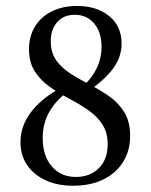

<svg xmlns="http://www.w3.org/2000/svg" viewBox="-20 -602 497 634"><path d="M221 11.3Q169.4 11.3 130.2 -6.9Q91.1 -25 69.4 -57.3Q47.6 -89.5 47.6 -133.1Q47.6 -184.7 80.6 -229.4Q113.7 -274.2 176.6 -309.7L196 -293.5Q158.1 -262.9 139.5 -226.6Q121 -190.3 121 -146.8Q121 -87.9 150.8 -52.8Q180.6 -17.7 230.6 -17.7Q277.4 -17.7 306.5 -46.8Q335.5 -75.8 335.5 -125Q335.5 -166.1 316.5 -193.5Q297.6 -221 268.1 -240.7Q238.7 -260.5 205.6 -277.8Q172.6 -295.2 143.1 -316.1Q113.7 -337.1 94.8 -366.5Q75.8 -396 75.8 -440.3Q75.8 -482.3 95.6 -514.5Q115.3 -546.8 151.2 -564.5Q187.1 -582.3 233.9 -582.3Q300 -582.3 340.7 -548.8Q381.5 -515.3 381.5 -458.1Q381.5 -416.9 356.9 -380.6Q332.3 -344.4 281.5 -308.1L259.7 -322.6Q287.1 -349.2 301.2 -380.6Q315.3 -412.1 315.3 -446.8Q315.3 -495.2 291.1 -524.2Q266.9 -553.2 226.6 -553.2Q190.3 -553.2 169 -529Q147.6 -504.8 147.6 -466.1Q147.6 -427.4 166.5 -401.6Q185.5 -375.8 215.3 -357.3Q245.2 -338.7 278.6 -321.4Q312.1 -304 341.9 -283.1Q371.8 -262.1 390.7 -231Q409.7 -200 409.7 -153.2Q409.7 -104 386.3 -66.9Q362.9 -29.8 321 -9.3Q279 11.3 221 11.3Z"/></svg>

Font: Playfair 5pt SemiExpanded Light
Style: Regular
Weight: 400
Version: Version 2.203